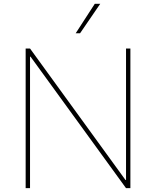

<svg xmlns="http://www.w3.org/2000/svg" viewBox="-20 -980 813 1000"><path d="M113.6 -727.3H136.4L633.5 -42.6H636.4V-727.3H659.1V0H636.4L139.2 -684.7H136.4V0H113.6ZM374.3 -806.8 473.7 -960.2H502.1L397 -806.8Z"/></svg>

Font: Inter P Thin
Style: Regular
Weight: 100
Designer: Rasmus Andersson
Foundry: rsms
Version: Version 3.018;git-588b23468